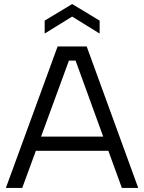

<svg xmlns="http://www.w3.org/2000/svg" viewBox="-20 -930 712 950"><path d="M473 -764 337 -848 201 -764V-828L337 -910L473 -828ZM354 -630H321L90 0H9L265 -700H409L664 0H583ZM134 -254H542V-184H134Z"/></svg>

Font: Albert Sans
Style: Regular
Weight: 400
Designer: Andreas Rasmussen
Foundry: a.Foundry
Version: Version 1.025